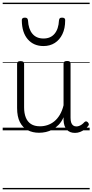

<svg xmlns="http://www.w3.org/2000/svg" viewBox="-20 -968 686 1426"><path d="M270 18Q222 18 185 -1.5Q148 -21 127.5 -61.5Q107 -102 107 -166V-496Q107 -505 113 -509.5Q119 -514 132 -514Q146 -514 152.5 -509.5Q159 -505 159 -496V-171Q159 -127 171.5 -95.5Q184 -64 210 -47Q236 -30 277 -30Q306 -30 333 -39Q360 -48 383 -66.5Q406 -85 424 -115Q442 -145 452 -186V-496Q452 -506 458.5 -510.5Q465 -515 479 -515Q492 -515 498 -510.5Q504 -506 504 -496V-93Q504 -73 508.5 -58.5Q513 -44 523 -36.5Q533 -29 547 -29Q557 -29 567 -32.5Q577 -36 587 -43Q597 -50 607 -61Q613 -67 620 -66.5Q627 -66 633 -59Q638 -54 639.5 -47Q641 -40 636 -34Q625 -19 609 -7Q593 5 575 12Q557 19 537 19Q517 19 502 13Q487 7 476 -5Q465 -17 459 -35Q453 -53 452 -76V-97Q437 -63 415.5 -41Q394 -19 370 -6Q346 7 320.5 12.5Q295 18 270 18ZM303 -626Q230 -626 186.5 -676Q143 -726 142 -816Q141 -826 146.5 -831.5Q152 -837 165 -837Q177 -837 182 -831.5Q187 -826 188 -816Q191 -753 220.5 -717.5Q250 -682 303 -682Q356 -682 385.5 -717.5Q415 -753 418 -816Q419 -826 423.5 -831.5Q428 -837 441 -837Q454 -837 459.5 -831.5Q465 -826 464 -816Q464 -757 443.5 -714.5Q423 -672 387 -649Q351 -626 303 -626ZM0 428H646V438H0ZM0 -20H646V0H0ZM0 -505H646V-500H0ZM0 -948H646V-938H0Z"/></svg>

Font: Playwrite US Modern Guides
Style: Regular
Weight: 400
Designer: Veronika Burian, José Scaglione
Foundry: TypeTogether
Version: Version 1.003